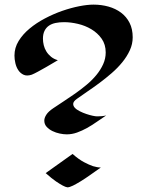

<svg xmlns="http://www.w3.org/2000/svg" viewBox="-20 -761 631 823"><path d="M548.8 -601.1Q548.8 -572.3 536.6 -545.7Q524.4 -519 504.4 -494.4Q484.4 -469.7 458.7 -447.5Q433.1 -425.3 406.5 -405.5Q379.9 -385.7 354.2 -368.4Q328.6 -351.1 309.1 -336.9Q294.9 -326.7 293.9 -317.1Q293 -307.6 300.5 -299.3Q308.1 -291 321.8 -284.2Q335.4 -277.3 349.9 -272.5Q364.3 -267.6 377 -264.9Q389.6 -262.2 396 -262.2Q405.3 -262.2 414.8 -262.9Q424.3 -263.7 435.1 -266.1Q415 -252.9 394.5 -238.5Q374 -224.1 353 -212.4Q332 -200.7 310.3 -192.9Q288.6 -185.1 266.1 -185.1Q252.9 -185.1 236.3 -188.5Q219.7 -191.9 204.8 -199.2Q189.9 -206.5 179.9 -217.5Q169.9 -228.5 169.9 -244.1Q169.9 -255.9 178.7 -269.5Q187.5 -283.2 208 -296.9Q228.5 -311 253.2 -326.9Q277.8 -342.8 302.7 -360.4Q327.6 -377.9 351.3 -397.7Q375 -417.5 393.1 -439.5Q411.1 -461.4 422.1 -485.6Q433.1 -509.8 433.1 -536.1Q433.1 -570.3 415.8 -595Q398.4 -619.6 371.8 -635.5Q345.2 -651.4 314 -658.7Q282.7 -666 254.9 -666Q234.9 -666 218.3 -662.6Q201.7 -659.2 189.7 -650.9Q177.7 -642.6 170.9 -628.9Q164.1 -615.2 164.1 -595.2Q164.1 -581.5 167.5 -567.4Q170.9 -553.2 178.7 -540.5Q186.5 -527.8 198.7 -517.8Q210.9 -507.8 228 -502.9Q198.7 -485.4 177.7 -473.4Q156.7 -461.4 143.1 -454.1Q127 -445.3 116.2 -440.9Q95.7 -434.1 81.5 -440.4Q67.4 -446.8 58.6 -460Q49.8 -473.1 45.9 -490.2Q42 -507.3 42 -522.9Q42 -556.2 59.8 -585.2Q77.6 -614.3 106.7 -638.4Q135.7 -662.6 172.4 -681.9Q209 -701.2 246.8 -714.4Q284.7 -727.5 319.8 -734.4Q355 -741.2 380.9 -741.2Q414.6 -741.2 445.1 -732.7Q475.6 -724.1 498.8 -706.8Q522 -689.5 535.4 -663.1Q548.8 -636.7 548.8 -601.1ZM412.1 -43Q389.2 -26.9 367.4 -11.5Q345.7 3.9 326.7 15.6Q307.6 27.3 292.7 34.7Q277.8 42 269 42Q261.2 41 248.5 34.2Q237.3 28.3 219.7 16.4Q202.1 4.4 175.8 -19L291 -101.1Q317.9 -77.6 340.1 -65.9Q362.3 -54.2 378.4 -48.8Q397.5 -43 412.1 -43Z"/></svg>

Font: Eagle Lake
Style: Regular
Weight: 400
Designer: Astigmatic (AOETI)
Foundry: Astigmatic (AOETI)
Version: Version 1.000